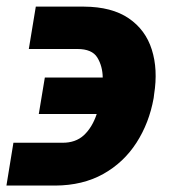

<svg xmlns="http://www.w3.org/2000/svg" viewBox="-34 -560 525 591"><path d="M7.3 -120.6H157.2Q198.7 -120.1 224.4 -144Q250 -168 263.7 -209H85.4L104 -321.3H282.2Q281.7 -356.4 265.6 -382.8Q249.5 -409.2 204.1 -409.2H54.7L76.2 -539.6H224.6Q310.1 -539.1 362.1 -503.7Q414.1 -468.3 433.3 -407.2Q452.6 -346.2 440.4 -270L439 -258.3Q425.3 -181.6 386 -120.6Q346.7 -59.6 283.7 -24.4Q220.7 10.7 136.2 11.2H-14.2Z"/></svg>

Font: Inter Display ExtraBold
Style: Italic
Weight: 800
Italic angle: -9.39999°
Designer: Rasmus Andersson
Foundry: rsms
Version: Version 4.000;git-a52131595